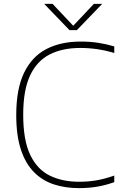

<svg xmlns="http://www.w3.org/2000/svg" viewBox="-20 -964 634 993"><path d="M388.5 9Q317.5 9 258.2 -10.5Q199 -30 155.5 -74Q112 -118 88 -190.5Q64 -263 64 -369Q64 -504.5 104.8 -588.2Q145.5 -672 220.2 -710.5Q295 -749 397 -749Q445 -749 486.8 -742.8Q528.5 -736.5 571 -724V-690Q527.5 -703 484 -709.5Q440.5 -716 395 -716Q302.5 -716 236.5 -682.2Q170.5 -648.5 135.2 -572.8Q100 -497 100 -371Q100 -239 136.2 -163.2Q172.5 -87.5 237.5 -55.8Q302.5 -24 389 -24Q435 -24 477.2 -31Q519.5 -38 571 -56V-22Q528.5 -6.5 484 1.2Q439.5 9 388.5 9ZM339.5 -808 208.5 -944H252L366.5 -822.5H351L465.5 -944H508.5L377.5 -808Z"/></svg>

Font: Encode Sans SC SemiExpanded Thin
Style: Regular
Weight: 250
Width: 6
Designer: Multiple Designers
Foundry: Impallari Type
Version: Version 3.002